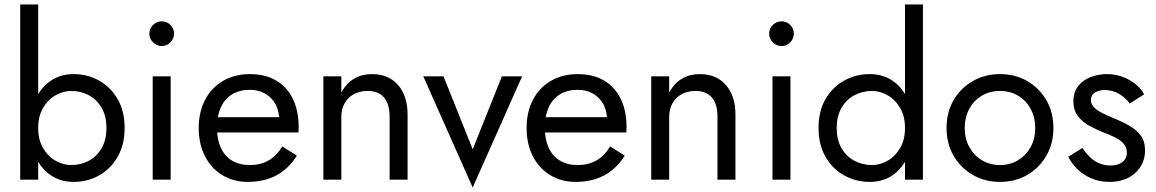

<svg xmlns="http://www.w3.org/2000/svg" viewBox="-20 -800 5149 855"><path d="M150 0H70V-780H150V-381Q172 -418 207 -441Q250 -470 307 -470Q370 -470 421.5 -441Q473 -412 504 -358.5Q535 -305 535 -230Q535 -156 504 -102Q473 -48 421.5 -19Q370 10 307 10Q250 10 207 -19Q172 -42 150 -80ZM454 -230Q454 -283 432.5 -320Q411 -357 375.5 -376Q340 -395 297 -395Q262 -395 228 -376Q194 -357 172 -320Q150 -283 150 -230Q150 -177 172 -140Q194 -103 228 -84Q262 -65 297 -65Q340 -65 375.5 -84Q411 -103 432.5 -140Q454 -177 454 -230Z M645 -650Q645 -673 661.5 -689Q678 -705 700 -705Q723 -705 739 -689Q755 -673 755 -650Q755 -628 739 -611.5Q723 -595 700 -595Q678 -595 661.5 -611.5Q645 -628 645 -650ZM740 -460V0H660V-460Z M1083 10Q1019 10 969.5 -20.5Q920 -51 892.5 -105Q865 -159 865 -230Q865 -302 893.5 -356Q922 -410 973.5 -440Q1025 -470 1093 -470Q1161 -470 1209.5 -441.5Q1258 -413 1284 -360Q1310 -307 1310 -234Q1310 -227 1309.5 -219.5Q1309 -212 1309 -210H947Q950 -172 963 -143Q980 -105 1013 -85Q1046 -65 1093 -65Q1140 -65 1176 -85.5Q1212 -106 1237 -148L1302 -107Q1266 -49 1211.5 -19.5Q1157 10 1083 10ZM1223 -278Q1220 -311 1207 -336Q1190 -366 1161 -383Q1132 -400 1093 -400Q1047 -400 1014.5 -380.5Q982 -361 965 -325Q955 -304 950 -278Z M1715 -280Q1715 -337 1690 -366Q1665 -395 1617 -395Q1582 -395 1555.5 -380.5Q1529 -366 1514.5 -340Q1500 -314 1500 -280V0H1420V-460H1500V-388Q1523 -430 1557.5 -450Q1592 -470 1637 -470Q1710 -470 1752.5 -421.5Q1795 -373 1795 -290V0H1715Z M1955 -460 2085 -135 2215 -460H2305L2085 35L1865 -460Z M2543 10Q2479 10 2429.5 -20.5Q2380 -51 2352.5 -105Q2325 -159 2325 -230Q2325 -302 2353.5 -356Q2382 -410 2433.5 -440Q2485 -470 2553 -470Q2621 -470 2669.5 -441.5Q2718 -413 2744 -360Q2770 -307 2770 -234Q2770 -227 2769.5 -219.5Q2769 -212 2769 -210H2407Q2410 -172 2423 -143Q2440 -105 2473 -85Q2506 -65 2553 -65Q2600 -65 2636 -85.5Q2672 -106 2697 -148L2762 -107Q2726 -49 2671.5 -19.5Q2617 10 2543 10ZM2683 -278Q2680 -311 2667 -336Q2650 -366 2621 -383Q2592 -400 2553 -400Q2507 -400 2474.5 -380.5Q2442 -361 2425 -325Q2415 -304 2410 -278Z M3175 -280Q3175 -337 3150 -366Q3125 -395 3077 -395Q3042 -395 3015.5 -380.5Q2989 -366 2974.5 -340Q2960 -314 2960 -280V0H2880V-460H2960V-388Q2983 -430 3017.5 -450Q3052 -470 3097 -470Q3170 -470 3212.5 -421.5Q3255 -373 3255 -290V0H3175Z M3405 -650Q3405 -673 3421.5 -689Q3438 -705 3460 -705Q3483 -705 3499 -689Q3515 -673 3515 -650Q3515 -628 3499 -611.5Q3483 -595 3460 -595Q3438 -595 3421.5 -611.5Q3405 -628 3405 -650ZM3500 -460V0H3420V-460Z M4090 -780V0H4010V-80Q3988 -42 3954 -19Q3911 10 3853 10Q3791 10 3739 -19Q3687 -48 3656 -102Q3625 -156 3625 -230Q3625 -305 3656 -358.5Q3687 -412 3739 -441Q3791 -470 3853 -470Q3911 -470 3954 -441Q3988 -418 4010 -381V-780ZM3706 -230Q3706 -177 3727.5 -140Q3749 -103 3785 -84Q3821 -65 3863 -65Q3898 -65 3932 -84Q3966 -103 3988 -140Q4010 -177 4010 -230Q4010 -283 3988 -320Q3966 -357 3932 -376Q3898 -395 3863 -395Q3821 -395 3785 -376Q3749 -357 3727.5 -320Q3706 -283 3706 -230Z M4195 -230Q4195 -300 4226.5 -354Q4258 -408 4312 -439Q4366 -470 4433 -470Q4501 -470 4554.5 -439Q4608 -408 4639.5 -354Q4671 -300 4671 -230Q4671 -161 4639.5 -106.5Q4608 -52 4554.5 -21Q4501 10 4433 10Q4366 10 4312 -21Q4258 -52 4226.5 -106.5Q4195 -161 4195 -230ZM4276 -230Q4276 -182 4296.5 -145Q4317 -108 4352.5 -86.5Q4388 -65 4433 -65Q4478 -65 4513.5 -86.5Q4549 -108 4569.5 -145Q4590 -182 4590 -230Q4590 -278 4569.5 -315.5Q4549 -353 4513.5 -374Q4478 -395 4433 -395Q4388 -395 4352.5 -374Q4317 -353 4296.5 -315.5Q4276 -278 4276 -230Z M4800 -141Q4814 -120 4832 -102Q4850 -84 4873.5 -73.5Q4897 -63 4925 -63Q4959 -63 4978.5 -78.5Q4998 -94 4998 -121Q4998 -145 4982.5 -161.5Q4967 -178 4943 -189.5Q4919 -201 4892 -211Q4862 -223 4831.5 -239.5Q4801 -256 4780.5 -282.5Q4760 -309 4760 -349Q4760 -390 4781.5 -417Q4803 -444 4837.5 -457Q4872 -470 4909 -470Q4946 -470 4978.5 -458Q5011 -446 5036 -426Q5061 -406 5075 -380L5011 -339Q4992 -365 4963.5 -382Q4935 -399 4899 -399Q4874 -399 4856 -388Q4838 -377 4838 -354Q4838 -336 4852 -322Q4866 -308 4888 -297Q4910 -286 4934 -276Q4974 -260 5007 -241.5Q5040 -223 5059.5 -197Q5079 -171 5079 -130Q5079 -70 5035.5 -30Q4992 10 4921 10Q4875 10 4838 -6.5Q4801 -23 4775.5 -49Q4750 -75 4737 -102Z"/></svg>

Font: Jost
Style: Regular
Weight: 400
Version: Version 3.710